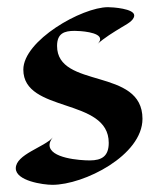

<svg xmlns="http://www.w3.org/2000/svg" viewBox="-20 -503 447 535"><path d="M377 -172C377 -316 139 -254 139 -375C139 -410 159 -417 188 -417C202 -417 259 -414 259 -394C259 -388 254 -382 250 -379C271 -398 296 -413 319 -427C330 -434 354 -445 354 -460C354 -479 294 -483 281 -483C208 -483 45 -390 45 -309C45 -187 283 -232 283 -105C283 -68 264 -56 230 -56C203 -56 118 -62 118 -99C118 -106 122 -114 127 -120C104 -93 24 -73 24 -34C24 1 100 12 126 12C214 12 377 -70 377 -172Z"/></svg>

Font: Fondamento
Style: Regular
Weight: 400
Designer: Astigmatic (AOETI)
Foundry: Astigmatic (AOETI)
Version: Version 1.001